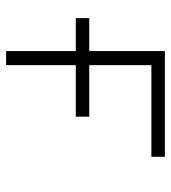

<svg xmlns="http://www.w3.org/2000/svg" viewBox="14 -572 558 626"><g transform="rotate(90 293.0 -259.0)"><path d="M39.1 -227.1H146.5V0H192.4V-227.1H360.4V-271H192.4V-473.6H491.2V-517.6H146.5V-271H39.1Z"/></g></svg>

Font: Cascadia Code PL ExtraLight
Style: Regular
Weight: 200
Monospace: yes
Designer: Aaron Bell
Foundry: Saja Typeworks
Version: Version 2404.023